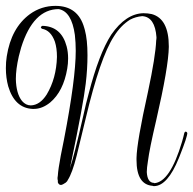

<svg xmlns="http://www.w3.org/2000/svg" viewBox="-20 -585 658 654"><path d="M91 -214Q30 -217 8 -291Q0 -320 0 -353Q0 -374 3 -393Q18 -490 82 -537Q121 -565 169 -565Q246 -565 267 -490Q268 -486 269 -483Q278 -450 278 -397Q278 -350 272 -300Q264 -231 222 -30Q220 -20 218 -12Q232 -51 264 -192Q273 -234 282 -266Q317 -402 359 -467Q409 -539 469 -540Q483 -540 497 -537Q555 -521 555 -427V-425Q554 -357 512 -175Q489 -77 484 -37Q480 -13 480 1Q482 37 504 38H505V39Q559 36 600 -102Q605 -119 608 -133Q610 -136 613 -137Q617 -135 618 -132Q618 -119 593 -56Q591 -50 589 -46Q551 48 505 49Q501 49 500 48Q445 44 445 -40V-47Q446 -101 484 -272Q510 -394 512 -447Q513 -452 513 -458Q508 -527 465 -530H464Q442 -528 423 -518Q391 -498 368 -461Q321 -389 272 -182Q247 -77 241 -54Q226 5 211 28Q210 32 204 37Q194 44 188 45Q180 45 177 36Q177 35 177 34Q177 33 177 30Q176 27 176 25Q176 24 176 20Q177 15 177 13Q178 -7 187 -55Q190 -71 198 -110Q238 -317 238 -412Q238 -440 235 -466Q224 -546 180 -554Q93 -554 52 -423Q48 -408 44 -393Q34 -349 34 -316Q35 -266 55 -241Q68 -226 85 -226Q116 -227 139 -263Q172 -318 174 -391Q174 -421 167 -443Q153 -482 123 -487Q120 -489 119 -492Q121 -496 124 -497H125Q189 -495 207 -427Q212 -408 212 -386Q212 -368 209 -351Q196 -274 151 -236Q124 -214 95 -214Z"/></svg>

Font: Maria
Style: Christmas
Weight: 400
Designer: Muhammad Yoni
Version: Version 001.000